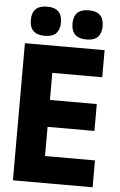

<svg xmlns="http://www.w3.org/2000/svg" viewBox="-61 -955 621 996"><g transform="rotate(5 250.0 -456.5)"><path d="M45 0V-714H460V-573H200V-432H444V-292H200V-140H460V0ZM361 -761Q282 -761 282 -837Q282 -913 361 -913Q439 -913 439 -837Q439 -801 420.5 -781Q402 -761 361 -761ZM144 -761Q65 -761 65 -837Q65 -913 144 -913Q222 -913 222 -837Q222 -801 203.5 -781Q185 -761 144 -761Z"/></g></svg>

Font: Noto Sans Mono ExtraCondensed Black
Style: Regular
Weight: 900
Width: 2
Designer: Monotype Design Team
Foundry: Monotype Imaging Inc.
Version: Version 2.014